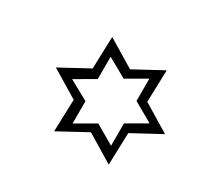

<svg xmlns="http://www.w3.org/2000/svg" viewBox="-73 -773 513 481"><g transform="rotate(30 183.5 -532.5)"><path d="M264.6 -435.5V-500L320.3 -532.2L263.7 -564.5V-628.9L208 -596.7L152.3 -627.9V-563.5L96.7 -531.2L153.3 -500V-435.5L209 -467.8ZM283.2 -391.6 204.1 -439.5 123 -395.5 126 -488.3 46.9 -536.1 127.9 -580.1 130.9 -672.9 210 -625 291 -668.9 288.1 -576.2 367.2 -528.3 286.1 -484.4Z"/></g></svg>

Font: Urdu Khush Khati
Style: Regular
Weight: 400
Version: Version 001.500